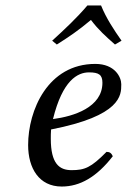

<svg xmlns="http://www.w3.org/2000/svg" viewBox="-20 -673 465 703"><path d="M167 -199C424 -249 424 -325 424 -363C424 -364 424 -364 424 -365C424 -390 401 -439 329 -439C155 -439 83 -269 83 -142C83 -57 123 10 206 10C273 10 334 -25 393 -101C388 -112 382 -117 370 -117C313 -59 290 -50 242 -50C197 -50 166 -74 166 -165C166 -170 166 -191 167 -199ZM355 -370C355 -280 250 -247 174 -237C209 -379 264 -408 306 -408C342 -408 355 -399 355 -370ZM350 -653H300C261 -607 215 -564 171 -524L188 -510C231 -537 268 -562 313 -600C340 -564 368 -539 401 -510L425 -524C397 -564 369 -606 350 -653Z"/></svg>

Font: Libertinus Serif
Style: Italic
Weight: 400
Italic angle: -12°
Designer: Philipp H. Poll, Khaled Hosny
Foundry: Caleb Maclennan
Version: Version 7.050;RELEASE